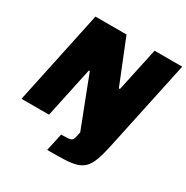

<svg xmlns="http://www.w3.org/2000/svg" viewBox="-196 -854 1186 1221"><g transform="rotate(30 397.0 -244.0)"><path d="M315 200 343 71Q383 71 401 68.5Q419 66 425.5 55Q432 44 437 19L441 -2L299 -370H292L213 0H11L157 -688H385L514 -367H522L591 -688H794L651 -17Q637 48 621.5 89Q606 130 583.5 153Q561 176 526.5 186Q492 196 440.5 198Q389 200 315 200Z"/></g></svg>

Font: Saira SemiExpanded ExtraBold
Style: Italic
Weight: 800
Width: 6
Italic angle: -12°
Designer: Hector Gatti with collaboration of the Omnibus-Type team
Foundry: Omnibus-Type
Version: Version 1.101